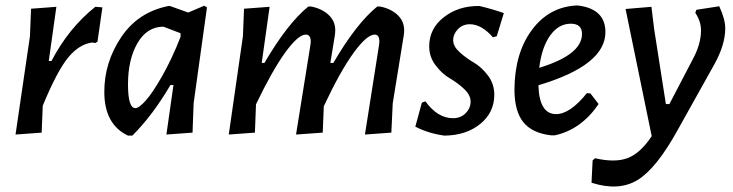

<svg xmlns="http://www.w3.org/2000/svg" viewBox="-20 -490 2690 705"><path d="M187 -465 159 -266H169Q232 -387 330 -465L356 -463L338 -337L330 -332L319 -334Q271 -328 230.5 -279Q190 -230 137 -102L133 -3L37 4L90 -357L94 -458Z M599 -468H604L671 -444L730 -469L740 -463L691 -111L687 -3L591 4L617 -178H606Q541 -67 466 8H450Q363 -33 363 -153Q363 -261 425 -353.5Q487 -446 599 -468ZM450 -180Q450 -93 477 -93Q490 -93 514.5 -120Q539 -147 574.5 -209Q610 -271 642 -352L643 -356V-368L580 -392Q520 -392 485 -332Q450 -272 450 -180Z M970 -465 941 -259H951Q1035 -403 1112 -466H1123Q1163 -458 1187.5 -434.5Q1212 -411 1211 -376L1210 -363L1193 -259H1204Q1288 -403 1365 -466H1376Q1416 -458 1440.5 -434.5Q1465 -411 1464 -376L1463 -363L1422 -110L1417 -3L1320 4L1372 -326L1373 -337Q1373 -363 1356 -363Q1327 -363 1278 -295.5Q1229 -228 1169 -100L1165 -3L1067 4L1120 -326L1121 -337Q1121 -363 1103 -363Q1075 -363 1027.5 -297.5Q980 -232 920 -107L916 -3L820 4L872 -357L876 -458Z M1740 -468Q1784 -458 1830 -442L1804 -357L1790 -353Q1748 -401 1705 -401Q1679 -401 1661.5 -383Q1644 -365 1644 -342Q1644 -320 1667.5 -298.5Q1691 -277 1719.5 -260.5Q1748 -244 1771.5 -213Q1795 -182 1795 -142Q1795 -77 1743.5 -35Q1692 7 1612 8Q1553 0 1505 -25L1529 -113L1542 -118Q1587 -56 1643 -56Q1672 -56 1690 -74.5Q1708 -93 1708 -117Q1708 -141 1684 -163.5Q1660 -186 1631.5 -202.5Q1603 -219 1579.5 -250Q1556 -281 1556 -320Q1556 -385 1610 -427Q1664 -469 1740 -468Z M2178 -108Q2114 -14 2017 7H2004Q1934 -1 1901.5 -41.5Q1869 -82 1869 -162Q1870 -295 1933 -380Q1996 -465 2098 -470L2108 -469Q2203 -455 2203 -372Q2203 -250 1957 -177Q1960 -71 2022 -71Q2073 -71 2135 -148L2148 -147ZM2076 -403Q2031 -403 2000 -359.5Q1969 -316 1960 -241Q2117 -289 2117 -365Q2117 -403 2076 -403Z M2372 -465 2382 -383 2425 -108H2438L2522 -269Q2554 -327 2554 -378Q2554 -412 2533 -443L2537 -454L2621 -467Q2643 -419 2643 -386Q2643 -325 2602 -252L2468 -12Q2390 129 2321 171Q2252 213 2152 181L2156 99L2165 91Q2238 108 2284.5 90.5Q2331 73 2373 10L2277 -457Z"/></svg>

Font: Alegreya Sans Medium
Style: Italic
Weight: 500
Italic angle: -7°
Designer: Juan Pablo del Peral
Foundry: Huerta Tipografica
Version: Version 2.007